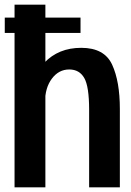

<svg xmlns="http://www.w3.org/2000/svg" viewBox="-26 -805 562 825"><path d="M-5.5 -663.5H320V-729.5H-5.5ZM36.5 0H169V-785H36.5ZM357 0H489V-337Q489 -455 455.8 -527.2Q422.5 -599.5 323 -599.5Q225 -599.5 164 -534.8Q103 -470 103 -394L167.5 -366Q167.5 -428 197 -467.2Q226.5 -506.5 271.5 -506.5Q315 -506.5 336 -470Q357 -433.5 357 -333Z"/></svg>

Font: Anybody SemiCondensed SemiBold
Style: Regular
Weight: 600
Width: 4
Version: Version 1.113;gftools[0.9.25]